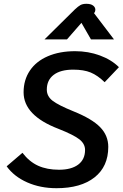

<svg xmlns="http://www.w3.org/2000/svg" viewBox="-20 -979 645 1009"><path d="M15 -105 98 -176Q134 -129 180.5 -108Q227 -87 290 -87Q355 -87 391 -114Q427 -141 427 -191Q427 -223 397.5 -246.5Q368 -270 287 -302Q104 -372 104 -494Q104 -559 137 -608Q170 -657 231.5 -683.5Q293 -710 375 -710Q444 -710 505 -687.5Q566 -665 605 -626L530 -547Q493 -583 456.5 -598Q420 -613 365 -613Q298 -613 262 -585.5Q226 -558 226 -508Q226 -473 256.5 -449.5Q287 -426 366 -394Q463 -355 506 -311Q549 -267 549 -207Q549 -104 477 -47Q405 10 277 10Q192 10 123 -20.5Q54 -51 15 -105ZM373 -929Q391 -946 403 -952.5Q415 -959 434 -959Q457 -959 469 -950Q481 -941 481 -928Q481 -921 478 -915L474 -910L579 -772H458L408 -859L332 -772H214Z"/></svg>

Font: Niramit SemiBold
Style: Italic
Weight: 600
Italic angle: -10°
Designer: Katatrad Aksorn Co.,Ltd.
Foundry: Cadson Demak Co.,Ltd.
Version: Version 1.001; ttfautohint (v1.6)